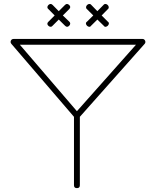

<svg xmlns="http://www.w3.org/2000/svg" viewBox="-20 -951 789 986"><path d="M223.1 -829.1C223.6 -818.4 240.7 -806.2 250 -818.8L281.7 -850.6L314 -818.8C321.3 -811.5 328.1 -811.5 335.4 -818.8C342.3 -826.2 342.3 -833.5 335.9 -839.8L302.7 -871.6L335 -903.8C342.3 -911.1 342.8 -918 335.4 -925.3C331.5 -928.7 327.6 -930.7 324.2 -930.7C320.8 -930.7 317.4 -929.2 314 -925.8L281.7 -893.6L250 -925.8C246.6 -929.2 243.2 -930.7 239.7 -930.7C227.5 -929.7 216.3 -912.6 229 -903.8L260.7 -871.6L229 -839.8C225.1 -836.4 223.1 -832.5 223.1 -829.1ZM426.8 -839.8C409.7 -829.1 437 -801.8 447.8 -818.8L480 -850.6L512.7 -818.8C523.4 -801.8 550.8 -829.1 533.7 -839.8L502 -871.6L533.7 -903.8C549.3 -916 523.9 -941.4 511.7 -925.8L480 -893.6L448.7 -925.8C436.5 -941.4 411.1 -916 426.8 -903.8L459 -871.6ZM36.1 -742.7C35.2 -740.2 34.7 -738.3 34.2 -735.8C34.7 -732.4 35.6 -729.5 38.1 -726.1L359.9 -351.1V0C359.9 10.3 364.7 15.1 375 15.1C385.3 15.1 390.1 10.3 390.1 0V-351.1L723.1 -726.1C725.6 -729 726.6 -731.9 726.6 -735.4C726.6 -737.8 726.1 -739.7 725.1 -742.2C722.2 -748 717.8 -751 711.9 -751H49.8C43.5 -751 38.6 -748 36.1 -742.7ZM678.2 -721.2 375 -379.9 82 -721.2Z"/></svg>

Font: Nemoy
Style: Light
Weight: 300
Designer: BSozoo
Foundry: BSozoo
Version: Version 001.000